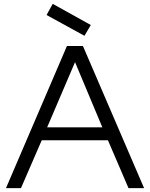

<svg xmlns="http://www.w3.org/2000/svg" viewBox="-20 -978 780 998"><path d="M11 0H89L197 -249H541L648 0H729L411 -739H328ZM225 -316 370 -655 512 -316ZM222 -900 419 -792 452 -848 254 -958Z"/></svg>

Font: Involve
Style: Regular
Weight: 400
Designer: Stefan Peev
Foundry: Context Ltd.
Version: Version 1.001